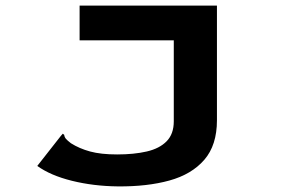

<svg xmlns="http://www.w3.org/2000/svg" viewBox="-20 -491 1040 685"><path d="M400 174Q313 173 236.5 154Q160 135 113 101L197 -6L204 -14L209 -10Q210 -2 215 4Q220 10 233 20Q263 39 301.5 49.5Q340 60 398 60Q458 60 503.5 49.5Q549 39 574.5 13Q600 -13 600 -58V-347H264V-471H754V-62Q754 27 709 79Q664 131 584.5 153Q505 175 400 174Z"/></svg>

Font: Inconsolata UltraExpanded Black
Style: Regular
Weight: 900
Width: 9
Monospace: yes
Designer: Raph Levien, Cyreal, Brenton Simpson
Foundry: Raph Levien, Cyreal, Google
Version: Version 3.001; ttfautohint (v1.8.2.53-6de2)